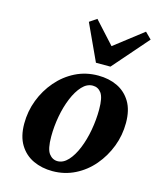

<svg xmlns="http://www.w3.org/2000/svg" viewBox="-117 -850 775 947"><g transform="rotate(15 271.0 -377.0)"><path d="M241 15Q187 15 143 -5.5Q99 -26 73 -68.5Q47 -111 47 -176Q47 -239 69 -296.5Q91 -354 130.5 -400Q170 -446 223 -472.5Q276 -499 339 -499Q394 -499 437 -478.5Q480 -458 505.5 -416Q531 -374 531 -308Q531 -245 509 -187.5Q487 -130 448 -84Q409 -38 356 -11.5Q303 15 241 15ZM253 -39Q282 -39 306.5 -65.5Q331 -92 349 -136Q367 -180 376.5 -233Q386 -286 386 -338Q386 -399 369.5 -421.5Q353 -444 326 -444Q296 -444 271.5 -417.5Q247 -391 229 -347.5Q211 -304 201.5 -252Q192 -200 192 -149Q192 -85 209.5 -62Q227 -39 253 -39ZM262 -768 364 -656 510 -769 542 -737 385 -557H311L225 -743Z"/></g></svg>

Font: Source Serif Pro
Style: Bold Italic
Weight: 700
Italic angle: -12°
Designer: Frank Grießhammer
Foundry: Adobe Systems Incorporated
Version: Version 3.001;hotconv 1.0.111;makeotfexe 2.5.65597